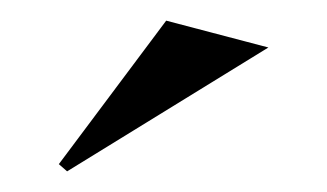

<svg xmlns="http://www.w3.org/2000/svg" viewBox="-20 -748 317 186"><path d="M45 -582 37 -589 141 -728 240 -702Z"/></svg>

Font: Kalnia
Style: Regular
Weight: 400
Designer: Frida Medrano
Foundry: Frida Medrano
Version: Version 1.105